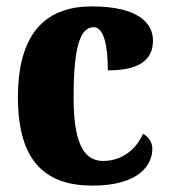

<svg xmlns="http://www.w3.org/2000/svg" viewBox="-20 -570 529 600"><path d="M269 10C414 10 456 -54 456 -105C456 -125 445 -142 427 -152C406 -104 362 -67 302 -67C236 -67 210 -135 210 -267C210 -435 234 -485 273 -485C306 -485 317 -422 317 -350C440 -350 458 -402 458 -444C458 -498 411 -550 267 -550C138 -550 36 -483 36 -266C36 -58 129 10 269 10Z"/></svg>

Font: Noto Serif Ethiopic Condensed Black
Style: Regular
Weight: 900
Width: 3
Designer: Monotype Design Team
Foundry: Monotype Imaging Inc.
Version: Version 2.102